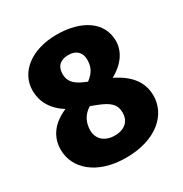

<svg xmlns="http://www.w3.org/2000/svg" viewBox="-166 -820 921 965"><g transform="rotate(-30 295.0 -337.5)"><path d="M432 -364C507 -405 539 -462 539 -517C539 -627 440 -693 295 -693C150 -693 51 -616 51 -509C51 -449 78 -391 148 -347C71 -314 25 -259 25 -181C25 -73 121 18 291 18C468 18 565 -76 565 -184C565 -259 525 -318 432 -364ZM296 -575C343 -575 367 -547 367 -508C367 -472 358 -441 315 -409L292 -419C244 -440 223 -466 223 -506C223 -553 252 -575 296 -575ZM297 -107C239 -107 202 -141 202 -191C202 -236 221 -274 261 -298L296 -285C362 -259 388 -236 388 -186C388 -143 359 -107 297 -107Z"/></g></svg>

Font: Fira Sans ExtraBold
Style: Regular
Weight: 800
Designer: bBox Type GmbH & Carrois Corporate GbR & Edenspiekermann AG
Foundry: bBox Type GmbH & Carrois Corporate GbR & Edenspiekermann AG
Version: Version 4.300;PS 004.300;hotconv 1.0.88;makeotf.lib2.5.64775